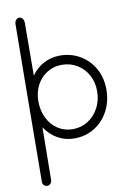

<svg xmlns="http://www.w3.org/2000/svg" viewBox="-113 -874 842 1223"><g transform="rotate(-10 308.0 -263.0)"><path d="M568 -260Q568 -183 535 -120.5Q502 -58 444 -22.5Q386 13 314 13Q255 13 206 -15Q157 -43 125 -92L121 250Q120 263 111.5 271.5Q103 280 91 280Q78 280 69.5 271.5Q61 263 61 250L66 -362Q70 -722 70 -767Q70 -784 78.5 -795Q87 -806 100 -806Q112 -806 121 -795Q130 -784 130 -767L128 -426Q160 -472 208 -497.5Q256 -523 314 -523Q385 -523 443.5 -488.5Q502 -454 535 -394Q568 -334 568 -260ZM508 -260Q508 -318 482.5 -364Q457 -410 413 -436.5Q369 -463 314 -463Q262 -463 219.5 -436.5Q177 -410 152.5 -364Q128 -318 128 -260Q128 -199 152 -150.5Q176 -102 218.5 -74.5Q261 -47 314 -47Q369 -47 413 -75Q457 -103 482.5 -151.5Q508 -200 508 -260Z"/></g></svg>

Font: Tsukimi Rounded
Style: Regular
Weight: 400
Designer: Takashi Funayama
Foundry: Takashi Funayama
Version: Version 1.032; ttfautohint (v1.8.3)